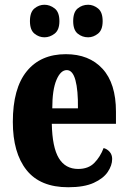

<svg xmlns="http://www.w3.org/2000/svg" viewBox="-20 -778 539 808"><path d="M267 10Q149 10 91.5 -62.5Q34 -135 34 -265Q34 -406 92.5 -478Q151 -550 257 -550Q355 -550 411.5 -488.5Q468 -427 468 -308V-257H198Q200 -158 227.5 -112.5Q255 -67 309 -67Q352 -67 377 -92.5Q402 -118 416 -155Q431 -151 441.5 -139Q452 -127 452 -109Q452 -82 433.5 -54.5Q415 -27 374.5 -8.5Q334 10 267 10ZM308 -322Q309 -398 297.5 -440.5Q286 -483 261 -483Q235 -483 217.5 -441.5Q200 -400 200 -322ZM351 -621Q326 -621 307 -636.5Q288 -652 288 -689Q288 -727 307 -742.5Q326 -758 351 -758Q373 -758 392.5 -742.5Q412 -727 412 -689Q412 -652 392.5 -636.5Q373 -621 351 -621ZM167 -621Q144 -621 125 -636.5Q106 -652 106 -689Q106 -727 125 -742.5Q144 -758 167 -758Q190 -758 210 -742.5Q230 -727 230 -689Q230 -652 210 -636.5Q190 -621 167 -621Z"/></svg>

Font: Noto Serif Lao ExtraCondensed Black
Style: Regular
Weight: 900
Width: 2
Designer: Monotype Design Team
Foundry: Monotype Imaging Inc.
Version: Version 2.003; ttfautohint (v1.8.4.7-5d5b)